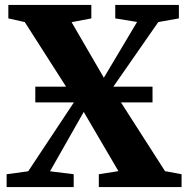

<svg xmlns="http://www.w3.org/2000/svg" viewBox="-20 -763 768 783"><path d="M95 -64.5 286 -352.5 81 -673 14 -688V-743H352.5V-688L272 -672.5L403.5 -446L539 -673.5L450 -688V-743H709.5V-688L625.5 -673L437 -402L653 -65L720.5 -52.5V0H383V-52.5L463 -65L321.5 -306.5L184 -64.5L280.5 -52.5V0H7V-52.5ZM602 -409.5V-345.5H124V-409.5Z"/></svg>

Font: Merriweather 48pt ExtraBold
Style: Regular
Weight: 800
Version: Version 2.100